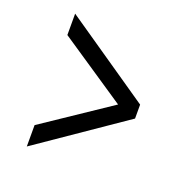

<svg xmlns="http://www.w3.org/2000/svg" viewBox="-107 -674 764 777"><g transform="rotate(20 275.0 -286.0)"><path d="M461 -316 88 -572V-480L377 -286L88 -92V0L461 -256Z"/></g></svg>

Font: Codetta
Style: Regular
Weight: 400
Italic angle: -11°
Designer: Ulrich Proeller
Foundry: PROSA GmbH
Version: Version 2.00;September 29, 2018;FontCreator 11.5.0.2427 64-b